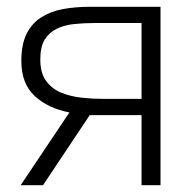

<svg xmlns="http://www.w3.org/2000/svg" viewBox="-20 -547 565 567"><path d="M41 0 185 -215Q122 -227 82.5 -263.5Q43 -300 43 -367Q43 -415 58 -446Q73 -477 100.5 -495Q128 -513 165 -520Q202 -527 246 -527H454V0H398V-207H245L107 0ZM285 -255H398V-479H259Q228 -479 199 -476Q170 -473 147.5 -462Q125 -451 112 -430Q99 -409 99 -371Q99 -331 116.5 -307.5Q134 -284 161.5 -273Q189 -262 221.5 -258.5Q254 -255 285 -255Z"/></svg>

Font: Onest ExtraLight
Style: Regular
Weight: 250
Designer: Dmitri Voloshin, Andrey Kudryavtsev
Foundry: Dmitri Voloshin, Andrey Kudryavtsev
Version: Version 1.000;gftools[0.9.33]